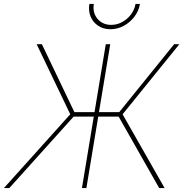

<svg xmlns="http://www.w3.org/2000/svg" viewBox="-36 -951 927 971"><path d="M521.5 -727.5 400.9 0H378.4L499 -727.5ZM-16.1 0 319.3 -373 149.4 -727.5H175.8L340.3 -383.8H566.9L844.7 -727.5H871.1L584 -373L796.4 0H769L564 -361.3H336.4L11.2 0ZM522.5 -803.2Q486.8 -803.2 460.7 -820.6Q434.6 -837.9 422.4 -866.9Q410.2 -896 416 -931.2H438.5Q431.2 -886.7 457 -856Q482.9 -825.2 526.4 -825.2Q555.7 -825.2 581.8 -839.4Q607.9 -853.5 626.2 -877.7Q644.5 -901.9 649.4 -931.2H671.9Q666 -896 644 -866.9Q622.1 -837.9 590.3 -820.6Q558.6 -803.2 522.5 -803.2Z"/></svg>

Font: Inter 17pt Thin
Style: Italic
Weight: 250
Italic angle: -9.3988°
Version: Version 4.001;git-66647c0bb